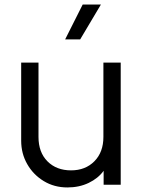

<svg xmlns="http://www.w3.org/2000/svg" viewBox="-20 -811 633 843"><path d="M276 12Q218 12 172 -16Q126 -44 99.5 -90.5Q73 -137 73 -193V-536H149V-210Q149 -142 188.5 -102.5Q228 -63 292 -63Q355 -63 394.5 -103Q434 -143 434 -210V-536H510V0H435V-61Q411 -28 369.5 -8Q328 12 276 12ZM266 -638 343 -791H423L332 -638Z"/></svg>

Font: Plus Jakarta Text Light
Style: Regular
Weight: 300
Designer: Gumpita Rahayu
Foundry: Tokotype Studio
Version: Version 1.000